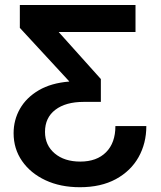

<svg xmlns="http://www.w3.org/2000/svg" viewBox="-20 -536 653 779"><path d="M304.2 223.6Q225.1 223.6 164.6 195.3Q104 167 69.6 117.4Q35.2 67.9 35.2 4.4Q35.2 -49.3 61 -94.7Q86.9 -140.1 137.2 -169.7Q187.5 -199.2 260.7 -205.1V-206.1L60.5 -422.9V-515.6H529.8V-406.2H218.8V-405.3L389.2 -215.3V-122.6H319.3Q246.6 -122.6 204.6 -90.6Q162.6 -58.6 162.6 -1Q162.6 53.2 201.9 86.4Q241.2 119.6 305.7 119.6Q372.6 119.6 410.4 81.5Q448.2 43.5 448.2 -24.4H573.7Q573.7 45.4 542.2 101.6Q510.7 157.7 450.2 190.7Q389.6 223.6 304.2 223.6Z"/></svg>

Font: Inter Display SemiBold
Style: Regular
Weight: 600
Designer: Rasmus Andersson
Foundry: rsms
Version: Version 4.001;git-9221beed3